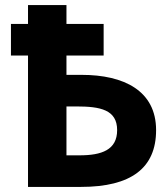

<svg xmlns="http://www.w3.org/2000/svg" viewBox="-20 -734 656 754"><path d="M301 -440H241V-516H387V-640H241V-714H90V-640H23V-516H90V0H298C495 0 593 -74 593 -223C593 -378 466 -440 301 -440ZM440 -223C440 -145 379 -124 292 -124H241V-316H280C374 -316 440 -303 440 -223Z"/></svg>

Font: Passageway
Style: Regular
Weight: 700
Foundry: Ascender Corporation
Version: Version 1.11